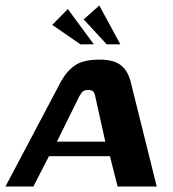

<svg xmlns="http://www.w3.org/2000/svg" viewBox="-43 -682 633 702"><path d="M-23 0 181 -386Q202 -423 232 -443.5Q262 -464 321 -464Q371 -464 397 -445Q423 -426 434 -386L530 0H387L359 -111H136L79 0ZM165 -164H342L306 -326Q305 -336 300 -344.5Q295 -353 280 -353Q263 -353 256.5 -344.5Q250 -336 245 -326ZM251 -520 148 -591 205 -649 300 -520ZM347 -520 263 -611 320 -662 397 -520Z"/></svg>

Font: Genos SemiBold
Style: Italic
Weight: 600
Italic angle: -8°
Version: Version 1.010